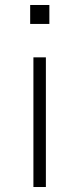

<svg xmlns="http://www.w3.org/2000/svg" viewBox="-20 -750 319 770"><path d="M101 -654V-730H178V-654ZM114 0V-520H164V0Z"/></svg>

Font: M PLUS 1 Light
Style: Regular
Weight: 300
Designer: Coji Morishita
Foundry: UNDERFOREST DESIGN
Version: Version 1.001